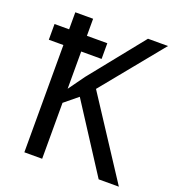

<svg xmlns="http://www.w3.org/2000/svg" viewBox="-130 -817 840 920"><g transform="rotate(20 289.5 -357.0)"><path d="M579.1 0H476.1L255.9 -340.8L188 -285.2V0H97.2V-546.9H22.9V-627H97.2V-713.9H188V-627H292V-546.9H188V-356.9L247.1 -439L467.8 -713.9H569.8L315.9 -402.8Z"/></g></svg>

Font: Genotype
Style: Regular
Weight: 400
Foundry: Ascender Corporation
Version: Version 1.00